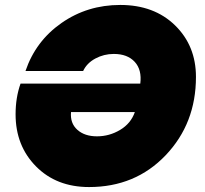

<svg xmlns="http://www.w3.org/2000/svg" viewBox="-20 -747 828 776"><path d="M525 -294H267Q263 -249 292.5 -222.5Q322 -196 372 -196Q422 -196 465.5 -222Q509 -248 525 -294ZM340 9Q208 9 125.5 -74.5Q43 -158 43 -285Q43 -353 63 -409H547Q554 -465 524.5 -497Q495 -529 440 -529Q400 -529 365.5 -510.5Q331 -492 316 -460H83Q124 -581 228.5 -654Q333 -727 466 -727Q603 -727 687.5 -644.5Q772 -562 772 -436Q772 -248 649.5 -119.5Q527 9 340 9Z"/></svg>

Font: Poppins Black
Style: Italic
Weight: 900
Italic angle: -10°
Designer: Ninad Kale (Devanagari), Jonny Pinhorn (Latin)
Foundry: Indian Type Foundry
Version: Version 3.200;PS 1.000;hotconv 16.6.54;makeotf.lib2.5.65590